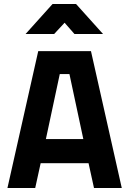

<svg xmlns="http://www.w3.org/2000/svg" viewBox="-20 -934 642 954"><path d="M17 0 170 -680H432L585 0H447L420 -123H182L155 0ZM277 -566 208 -243H394L325 -566ZM107 -765 241 -914H358L492 -765H350L301 -821L249 -765Z"/></svg>

Font: Titillium-CLs Web
Style: CLs-Bold
Weight: 700
Version: Version 1.002;PS 57.000;hotconv 1.0.70;makeotf.lib2.5.55311